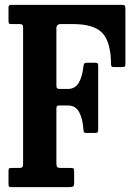

<svg xmlns="http://www.w3.org/2000/svg" viewBox="-20 -770 555 790"><path d="M59 -671H27Q19.5 -671 17.2 -673.2Q15 -675.5 15 -683.5V-739.5Q15 -750 25 -750H482Q491 -750 493.5 -746.8Q496 -743.5 496 -734V-505.5Q496 -497.5 492.5 -495.8Q489 -494 480.5 -494H450.5Q441.5 -494 439.2 -496.2Q437 -498.5 437 -507.5Q435.5 -599.5 400.2 -635.2Q365 -671 280 -671H230Q212 -671 212 -653V-420.5Q212 -410 214.8 -407Q217.5 -404 227 -404H259Q288.5 -404 303.5 -428.5Q318.5 -453 323 -495Q324 -504 326.5 -508Q329 -512 339.5 -512H369.5Q378 -512 381 -509.8Q384 -507.5 384 -499V-237Q384 -229.5 382 -226.2Q380 -223 372.5 -223H336Q328 -223 326.2 -225.2Q324.5 -227.5 323.5 -235Q320.5 -281 305.8 -308.5Q291 -336 259.5 -336H224.5Q215.5 -336 213.8 -332.5Q212 -329 212 -321V-100Q212 -87 215.2 -83Q218.5 -79 232 -79H269.5Q278.5 -79 281.8 -77.2Q285 -75.5 285 -66.5V-17.5Q285 -6 281 -3Q277 0 266 0H29.5Q20.5 0 17.8 -1.8Q15 -3.5 15 -12.5V-68.5Q15 -76 18.5 -77.5Q22 -79 30 -79H59Q69 -79 72 -82.5Q75 -86 75 -96.5V-655.5Q75 -665.5 72 -668.2Q69 -671 59 -671Z"/></svg>

Font: Besley* Condensed Semi
Style: Regular
Weight: 600
Width: 3
Designer: Owen Earl
Foundry: indestructible type*
Version: Version 3.000; ttfautohint (v1.8.3)